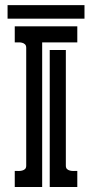

<svg xmlns="http://www.w3.org/2000/svg" viewBox="-20 -749 369 769"><path d="M85 -557.6Q85 -566.9 80.1 -571.5Q75.2 -576.2 68.1 -577.9Q61 -579.6 53.2 -579.3Q45.4 -579.1 39.1 -579.1V-643.6H289.6V-579.1H148.9V0H39.1V-64.5Q45.4 -64.5 53.2 -64.2Q61 -64 68.1 -65.7Q75.2 -67.4 80.1 -71.8Q85 -76.2 85 -85.9ZM243.7 -85.9Q243.7 -76.2 248.5 -71.8Q253.4 -67.4 260.5 -65.7Q267.6 -64 275.4 -64.2Q283.2 -64.5 289.6 -64.5V0H179.2V-548.8H243.7ZM10.3 -728.5H318.4V-674.3H10.3Z"/></svg>

Font: Isar CAT
Style: Regular
Weight: 400
Designer: Digitized by Peter Wiegel
Foundry: CAT-Fonts, Peter Wiegel
Version: Version 1.000; ttfautohint (v1.3)